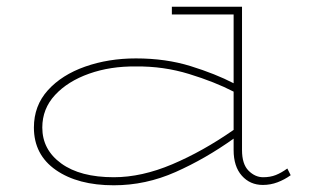

<svg xmlns="http://www.w3.org/2000/svg" viewBox="-20 -540 946 572"><path d="M846 -18Q828 -5 807 3Q786 11 763 11Q725 11 700.5 -16.5Q676 -44 676 -93V-127Q592 -67 503 -27.5Q414 12 319 12Q212 12 146.5 -33.5Q81 -79 81 -160Q81 -225 122.5 -271Q164 -317 233.5 -341.5Q303 -366 385 -366Q474 -366 548 -343Q622 -320 676 -292V-497H492V-520H701V-93Q701 -51 720.5 -31.5Q740 -12 764 -12Q785 -12 801.5 -18.5Q818 -25 836 -38ZM106 -160Q106 -94 162.5 -53Q219 -12 319 -12Q402 -12 493 -50.5Q584 -89 676 -153V-267Q620 -296 543.5 -319.5Q467 -343 385 -342Q309 -343 245.5 -320.5Q182 -298 144 -257Q106 -216 106 -160Z"/></svg>

Font: BhuTuka Expanded One
Style: Regular
Weight: 400
Designer: Erin McLaughlin
Version: Version 1.000; ttfautohint (v1.8.3)